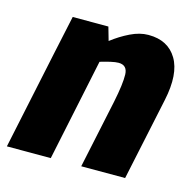

<svg xmlns="http://www.w3.org/2000/svg" viewBox="-92 -592 689 676"><g transform="rotate(15 252.0 -254.0)"><path d="M420 0H260L313 -250Q327 -318 326 -352Q325 -386 293 -386Q282 -386 264.5 -382Q247 -378 227 -372L149 0H-11L65 -360L95 -500H225L239 -451Q270 -475 304 -491.5Q338 -508 369 -508H370Q441 -508 473 -454.5Q505 -401 484 -302L473 -250Z"/></g></svg>

Font: Epunda Sans ExtraBold
Style: Italic
Weight: 800
Italic angle: -12.0243°
Designer: Simon Atzbach
Foundry: typofactur
Version: Version 2.204; ttfautohint (v1.8.4.7-5d5b)